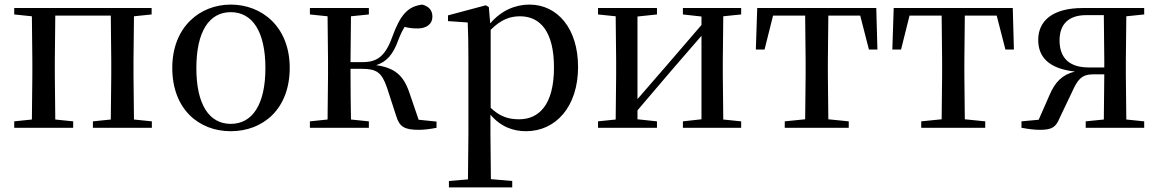

<svg xmlns="http://www.w3.org/2000/svg" viewBox="-20 -557 5049 837"><path d="M42 -494 119 -486 121 -292V-230L119 -36L42 -28V0H299V-28L221 -36L219 -230V-292L221 -489H463L465 -292V-230L463 -36L385 -28V0H642V-28L564 -36L562 -230V-292L564 -486L641 -494V-522H42Z M986 15C1126 15 1243 -81 1243 -261C1243 -441 1121 -537 986 -537C852 -537 731 -440 731 -261C731 -82 846 15 986 15ZM986 -17C892 -17 836 -101 836 -260C836 -420 892 -504 986 -504C1080 -504 1137 -420 1137 -260C1137 -101 1080 -17 986 -17Z M1707 -52C1721 -5 1742 9 1806 9C1829 9 1860 5 1883 0V-27L1805 -35L1765 -152C1739 -229 1701 -261 1620 -273C1663 -287 1693 -316 1717 -384C1726 -408 1735 -425 1744 -440C1761 -435 1778 -433 1801 -433C1839 -433 1865 -452 1865 -484C1865 -512 1850 -529 1821 -537C1757 -529 1725 -492 1690 -396C1656 -301 1615 -286 1556 -286H1508L1510 -486L1588 -494V-522H1331V-494L1408 -486L1410 -292V-230L1408 -36L1331 -28V0H1588V-28L1510 -36C1509 -92 1508 -178 1508 -257H1557C1621 -257 1644 -242 1667 -175Z M2273 15C2403 15 2500 -92 2500 -265C2500 -433 2410 -537 2288 -537C2227 -537 2166 -512 2117 -455L2111 -526L2098 -534L1933 -490V-465L2019 -459C2021 -410 2022 -361 2022 -293V23L2020 225L1937 232V260H2213V232L2120 224L2118 23V-57C2164 -3 2219 15 2273 15ZM2119 -427C2166 -474 2206 -486 2247 -486C2336 -486 2395 -418 2395 -263C2395 -98 2328 -37 2243 -37C2196 -37 2159 -49 2119 -87Z M2957 -494 3038 -485V-448L2883 -268L2759 -125V-485L2844 -494V-522H2587V-494L2664 -486L2666 -292V-230L2664 -36L2587 -28V0H2844V-28L2759 -37V-76L2909 -252L3038 -401V-37L2957 -28V0H3211V-28L3133 -36L3131 -230V-292L3133 -486L3211 -494V-522H2957Z M3489 0H3680V-28L3591 -37L3589 -230V-292L3591 -489H3730L3768 -341H3805L3800 -522H3281L3275 -341H3313L3350 -489H3490L3492 -292V-230L3490 -37L3401 -28V0Z M4084 0H4275V-28L4186 -37L4184 -230V-292L4186 -489H4325L4363 -341H4400L4395 -522H3876L3870 -341H3908L3945 -489H4085L4087 -292V-230L4085 -37L3996 -28V0Z M4713 0H4968V-28L4890 -36L4888 -230V-292L4890 -486L4968 -494V-522H4700C4567 -522 4506 -465 4506 -383C4506 -309 4551 -258 4666 -245C4611 -232 4579 -199 4555 -142L4508 -35L4433 -28V0C4461 5 4487 9 4513 9C4569 9 4583 -4 4600 -44L4652 -153C4677 -209 4694 -233 4746 -233H4794L4792 -36L4713 -28ZM4794 -263H4726C4642 -263 4599 -304 4599 -381C4599 -451 4638 -491 4715 -491H4792L4794 -292Z"/></svg>

Font: Noto Serif JP Medium
Style: Regular
Weight: 500
Designer: Ryoko NISHIZUKA 西塚涼子 (kana & ideographs); Frank Grießhammer (Latin, Greek & Cyrillic); Wenlong ZHANG 张文龙 (bopomofo); San
Foundry: Adobe
Version: Version 2.001;hotconv 1.1.0;makeotfexe 2.6.0